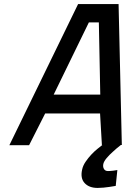

<svg xmlns="http://www.w3.org/2000/svg" viewBox="-20 -714 645 944"><path d="M549 200Q534 203 518 205Q504 207 489 208.5Q474 210 460 210Q418 210 396 186Q374 162 384 119Q388 100 401 81Q414 62 429 46Q444 30 459 18Q474 6 483 -1H481L472 -156H202L123 0H26L364 -694H563L579 -1H574Q552 16 534 33Q518 47 504.5 63Q491 79 488 92Q485 106 491 116.5Q497 127 511 127Q516 127 523 126.5Q530 126 538 125Q547 124 557 122ZM244 -249H473L466 -604H417Z"/></svg>

Font: Panefresco 600wt
Style: Italic
Weight: 600
Foundry: Campivisivi & Chank Co
Version: Version 1.000